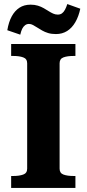

<svg xmlns="http://www.w3.org/2000/svg" viewBox="-20 -927 428 947"><path d="M114 -95V-615Q114 -637 94.5 -644Q75 -651 46 -651H35V-710H352V-651H342Q312 -651 293 -644Q274 -637 274 -615V-95Q274 -73 293 -66Q312 -59 342 -59H352V0H35V-59H46Q75 -59 94.5 -66Q114 -73 114 -95ZM256 -759Q234 -759 217.5 -764Q201 -769 188 -776.5Q175 -784 164 -791Q153 -798 143 -803.5Q133 -809 123 -809Q112 -809 103.5 -802.5Q95 -796 89.5 -785Q84 -774 80 -756L16 -778Q23 -819 38 -846.5Q53 -874 76 -889Q99 -904 131 -904Q151 -904 167 -899Q183 -894 196 -886.5Q209 -879 220 -872Q231 -865 242 -860Q253 -855 265 -855Q277 -855 285.5 -861Q294 -867 300.5 -879Q307 -891 312 -907L376 -884Q368 -846 351.5 -817.5Q335 -789 311 -774Q287 -759 256 -759Z"/></svg>

Font: Roboto Serif 28pt SemiBold
Style: Regular
Weight: 600
Designer: Greg Gazdowicz
Foundry: Commercial Type
Version: Version 1.008